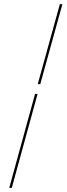

<svg xmlns="http://www.w3.org/2000/svg" viewBox="-20 -712 318 918"><path d="M24.2 186.3 147.6 -262.9H159.7L36.3 186.3ZM160.5 -309.7 266.1 -691.9H278.2L172.6 -309.7Z"/></svg>

Font: Playfair 144pt
Style: Bold Italic
Weight: 700
Italic angle: -15.6°
Designer: Claus Eggers Sørensen
Foundry: Claus Eggers Sørensen
Version: Version 2.203